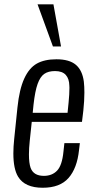

<svg xmlns="http://www.w3.org/2000/svg" viewBox="-20 -862 435 891"><path d="M225.6 -646.5 154.3 -841.8H228L263.2 -646.5ZM178.2 9.3Q95.2 9.3 64 -42Q42 -78.1 42 -149.9Q42 -180.7 45.9 -217.3L61 -363.3Q69.8 -447.8 92.5 -497.3Q115.2 -546.9 150.9 -566.9Q186.5 -586.9 241.7 -586.9Q301.8 -586.9 332 -561.3Q362.3 -535.6 369.1 -482.9Q371.6 -460.4 371.6 -432.6Q371.6 -395 366.7 -348.6L360.4 -296.4H127.4L118.2 -210Q114.3 -173.3 114.3 -145.5Q114.3 -105 122.1 -83Q135.7 -45.9 183.6 -45.9Q221.7 -45.9 244.9 -70.1Q268.1 -94.2 274.4 -157.7L278.8 -197.8H350.6L346.7 -165.5Q337.9 -81.5 298.1 -36.1Q258.3 9.3 178.2 9.3ZM131.8 -338.4H293.5L298.3 -386.2Q302.2 -425.3 302.2 -454.6Q302.2 -459.5 301.8 -463.9Q301.3 -496.6 285.2 -514.4Q269 -532.2 235.4 -532.2Q204.1 -532.2 185.3 -519Q166.5 -505.9 154.5 -472.4Q142.6 -439 135.7 -377.4Z"/></svg>

Font: Oswald
Style: Light
Weight: 300
Designer: Vernon Adams
Foundry: Vernon Adams
Version: 3.0; ttfautohint (v0.95.6-bc232) -l 8 -r 50 -G 200 -x 0 -w "